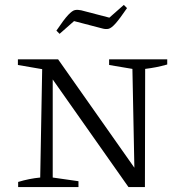

<svg xmlns="http://www.w3.org/2000/svg" viewBox="-20 -763 742 783"><path d="M425 -521H662V-500Q637 -493 616.5 -489Q596 -485 572 -482L571 0H504L195 -439V-39L300 -24V0H54V-21Q77 -28 99.5 -32.5Q122 -37 144 -39L152 -481L53 -498V-521H217L528 -79L520 -482L425 -498ZM223 -625 210 -638Q241 -684 258 -702Q275 -720 286 -722Q297 -724 311 -721L426 -691L485 -743L498 -730Q468 -686 451 -667Q434 -648 422.5 -645.5Q411 -643 397 -647L282 -677Z"/></svg>

Font: Piazzolla SC Light
Style: Regular
Weight: 300
Designer: Juan Pablo del Peral
Foundry: Huerta Tipografica
Version: Version 1.330